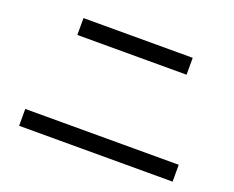

<svg xmlns="http://www.w3.org/2000/svg" viewBox="-104 -873 1209 992"><g transform="rotate(20 500.0 -377.5)"><path d="M200.2 -603.5V-696.3H800.8V-603.5ZM78.1 -59.6V-152.3H921.9V-59.6Z"/></g></svg>

Font: Kosugi
Style: Regular
Weight: 400
Version: Version 4.002